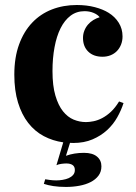

<svg xmlns="http://www.w3.org/2000/svg" viewBox="-20 -551 536 759"><path d="M256.8 13.7 240.7 64.9Q272.9 53.2 312 53.2Q345.7 53.2 363.3 67.9Q380.9 82.5 380.9 106.4Q380.9 127.9 369.4 143.3Q357.9 158.7 338.4 168.7Q318.8 178.7 293.7 183.3Q268.6 188 240.7 188Q212.9 188 190.9 184.6Q168.9 181.2 153.3 175.8L158.7 157.7Q165 158.7 177 160.4Q189 162.1 202.6 162.1Q214.8 162.1 228 159.9Q241.2 157.7 251.7 153.1Q262.2 148.4 269 140.6Q275.9 132.8 275.9 121.1Q275.9 107.4 266.8 101.3Q257.8 95.2 242.2 95.2Q233.9 95.2 222.7 96.7Q211.4 98.1 203.1 102.1L230 11.7Q188.5 5.9 153.1 -12.9Q117.7 -31.7 91.8 -64.7Q65.9 -97.7 51.3 -145.3Q36.6 -192.9 36.6 -255.9Q36.6 -323.7 55.4 -375.2Q74.2 -426.8 107.2 -461.4Q140.1 -496.1 185.3 -513.7Q230.5 -531.2 283.7 -531.2Q322.8 -531.2 355 -522.7Q387.2 -514.2 409.2 -500.5Q434.6 -484.9 449.5 -460.9Q464.4 -437 464.4 -407.2Q464.4 -389.6 458.5 -374.8Q452.6 -359.9 442.1 -349.1Q431.6 -338.4 417 -332.5Q402.3 -326.7 385.3 -326.7Q349.6 -326.7 328.9 -346.9Q308.1 -367.2 308.1 -400.9Q308.1 -416.5 313.5 -429.9Q318.8 -443.4 327.9 -453.9Q336.9 -464.4 348.9 -471.7Q360.8 -479 374 -482.9Q366.2 -493.2 350.1 -500Q334 -506.8 314 -506.8Q282.7 -506.8 259 -489Q235.4 -471.2 219.5 -439.5Q203.6 -407.7 195.6 -364.3Q187.5 -320.8 187.5 -270Q187.5 -211.9 199 -173.1Q210.4 -134.3 229 -111.1Q247.6 -87.9 271.2 -78.1Q294.9 -68.4 319.8 -68.4Q333.5 -68.4 350.1 -71.8Q366.7 -75.2 384 -84.2Q401.4 -93.3 418.5 -109.1Q435.5 -125 450.7 -149.9L468.3 -143.6Q459.5 -115.7 443.6 -87.4Q427.7 -59.1 403.3 -36.6Q378.9 -14.2 345.7 0Q312.5 14.2 269.5 14.2Z"/></svg>

Font: SVN-Playfair Display
Style: Bold
Weight: 700
Designer: Claus Eggers Sørensen
Foundry: Claus Eggers Sørensen
Version: Version 1.004;PS 001.004;hotconv 1.0.70;makeotf.lib2.5.58329